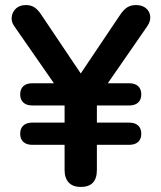

<svg xmlns="http://www.w3.org/2000/svg" viewBox="-20 -733 640 761"><path d="M300 8Q269 8 252.5 -9.5Q236 -27 236 -59V-159H108Q85 -159 72.5 -170.5Q60 -182 60 -203Q60 -224 72.5 -235.5Q85 -247 108 -247H236V-315H108Q85 -315 72.5 -326.5Q60 -338 60 -359Q60 -380 72.5 -391.5Q85 -403 108 -403H209V-381L36 -630Q24 -647 26.5 -666.5Q29 -686 43.5 -699.5Q58 -713 83 -713Q103 -713 117 -703.5Q131 -694 144 -674L314 -421H286L456 -674Q470 -695 484.5 -704Q499 -713 519 -713Q544 -713 559 -700Q574 -687 575.5 -667.5Q577 -648 563 -628L392 -381V-403H492Q515 -403 527.5 -391.5Q540 -380 540 -359Q540 -338 527.5 -326.5Q515 -315 492 -315H364V-247H492Q515 -247 527.5 -235.5Q540 -224 540 -203Q540 -182 527.5 -170.5Q515 -159 492 -159H364V-59Q364 8 300 8Z"/></svg>

Font: Nunito
Style: Bold
Weight: 700
Designer: Vernon Adams
Foundry: Vernon Adams
Version: Version 3.602